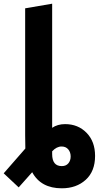

<svg xmlns="http://www.w3.org/2000/svg" viewBox="-54 -816 534 1038"><path d="M279 -24Q252 -24 228 2V17Q228 82 280 82Q303 82 315.5 67Q328 52 328 30Q328 7 315 -8.5Q302 -24 279 -24ZM120 115 47 197 -34 121 83 -13Q82 -39 82 -86V-771L228 -796V-125Q257 -145 298 -145Q368 -145 414 -98Q460 -51 460 27Q460 110 409.5 156Q359 202 280 202Q167 202 120 115Z"/></svg>

Font: Repo
Style: Bold
Weight: 700
Designer: Stefan Peev
Foundry: Context Ltd
Version: Version 001.000